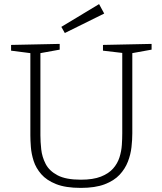

<svg xmlns="http://www.w3.org/2000/svg" viewBox="-20 -909 792 936"><path d="M482 -690 719 -695V-667L625 -650V-259Q625 -228 621 -192Q617 -156 603.5 -121Q590 -86 563 -57Q536 -28 490 -10.5Q444 7 374 7Q300 7 253.5 -11.5Q207 -30 181 -60Q155 -90 144 -124.5Q133 -159 130.5 -192Q128 -225 128 -249V-650L34 -662V-690L271 -695V-667L177 -650V-249Q177 -218 181 -181Q185 -144 202.5 -110Q220 -76 260.5 -54.5Q301 -33 374 -33Q434 -33 472 -48Q510 -63 531.5 -87.5Q553 -112 562.5 -142Q572 -172 574 -202.5Q576 -233 576 -259V-651L482 -662ZM296 -748 279 -778 463 -889 488 -843Z"/></svg>

Font: Bitter Light
Style: Regular
Weight: 300
Designer: Sol Matas, and Bitter project Authors
Foundry: Sol Matas
Version: Version 2.001